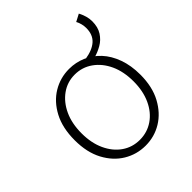

<svg xmlns="http://www.w3.org/2000/svg" viewBox="-197 -839 984 984"><g transform="rotate(-45 295.0 -347.5)"><path d="M430 -492 391 -519Q448 -528 477 -554.5Q506 -581 506 -629Q506 -642 502.5 -657.5Q499 -673 491 -687L531 -708Q541 -689 546.5 -670Q552 -651 552 -632Q552 -589 533.5 -560.5Q515 -532 487 -516Q459 -500 430 -492ZM295 13Q231 13 177 -19.5Q123 -52 90 -114Q57 -176 57 -264Q57 -353 90 -415.5Q123 -478 177 -510.5Q231 -543 295 -543Q343 -543 386 -524.5Q429 -506 462 -470.5Q495 -435 514 -382.5Q533 -330 533 -264Q533 -176 499.5 -114Q466 -52 412.5 -19.5Q359 13 295 13ZM295 -29Q349 -29 392 -58.5Q435 -88 459.5 -141Q484 -194 484 -264Q484 -335 459.5 -388Q435 -441 392 -471.5Q349 -502 295 -502Q241 -502 198.5 -471.5Q156 -441 131.5 -388Q107 -335 107 -264Q107 -194 131.5 -141Q156 -88 198.5 -58.5Q241 -29 295 -29Z"/></g></svg>

Font: Noto Sans JP ExtraLight
Style: Regular
Weight: 250
Designer: Ryoko NISHIZUKA  (kana, bopomofo & ideographs); Paul D. Hunt (Latin, Greek & Cyrillic); Sandoll Communications , Soo-you
Foundry: Adobe
Version: Version 2.004-H2;hotconv 1.0.118;makeotfexe 2.5.65603